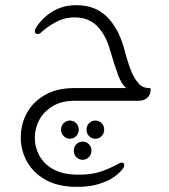

<svg xmlns="http://www.w3.org/2000/svg" viewBox="-20 -388 650 739"><path d="M114 142Q114 178 131 210Q148 242 182.5 262Q217 282 269 284Q297 285 321 282.5Q345 280 372 271Q404 260 438 241Q444 238 449 238Q458 238 458 247Q458 256 453 261Q443 275 425 288.5Q407 302 388 310Q360 322 331.5 327Q303 332 264 331Q198 329 152.5 302.5Q107 276 83.5 233.5Q60 191 60 141Q60 89 84 46Q108 3 154 -23Q200 -49 266 -49H466Q448 -63 434.5 -99.5Q421 -136 403 -197Q387 -254 354 -287.5Q321 -321 267 -321Q234 -321 208.5 -309.5Q183 -298 160 -281Q154 -277 148 -271.5Q142 -266 136 -261Q132 -258 129.5 -257.5Q127 -257 125 -257Q114 -257 114 -268Q114 -273 116 -276.5Q118 -280 119 -282Q131 -301 147 -316.5Q163 -332 179 -342Q199 -354 221 -361Q243 -368 274 -368Q346 -368 390.5 -324.5Q435 -281 457 -204Q471 -150 484 -117Q497 -84 516 -64Q530 -49 555 -49Q560 -49 560 -44Q560 -24 547.5 -12Q535 0 512 0H266Q217 0 183 20.5Q149 41 131.5 73Q114 105 114 142ZM249 76Q263 76 273 86Q283 96 283 111Q283 126 273 136Q263 146 249 146Q235 146 225 136Q215 126 215 111Q215 96 225 86Q235 76 249 76ZM347 76Q361 76 371 86Q381 96 381 111Q381 126 371 136Q361 146 347 146Q333 146 323 136Q313 126 313 111Q313 96 323 86Q333 76 347 76ZM298 157Q312 157 322 167Q332 177 332 192Q332 207 322 217Q312 227 298 227Q284 227 274 217Q264 207 264 192Q264 177 274 167Q284 157 298 157Z"/></svg>

Font: Zain Light
Style: Regular
Weight: 300
Designer: Zain,Boutros
Foundry: Mobile Telecommunications Company (Zain), 2024
Version: Version 1.51; ttfautohint (v1.8.4)